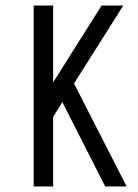

<svg xmlns="http://www.w3.org/2000/svg" viewBox="-20 -670 495 690"><path d="M171 0H101V-650H171V-374L345 -650H423L246 -370L435 0H358L204 -303L171 -250Z"/></svg>

Font: Unica One
Style: Regular
Weight: 400
Designer: Eduardo Rodriguez Tunni
Foundry: Eduardo Rodriguez Tunni
Version: Version 1.001